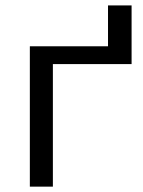

<svg xmlns="http://www.w3.org/2000/svg" viewBox="-20 -696 534 716"><path d="M382.8 -675.8H470.7V-457H177.2V0H91.3V-523.4H382.8Z"/></svg>

Font: Lunasima
Style: Regular
Weight: 400
Designer: The DocRepair Project, Monotype Design Team
Foundry: Google
Version: Version 2.009